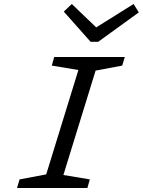

<svg xmlns="http://www.w3.org/2000/svg" viewBox="-20 -940 714 960"><path d="M65 0 78 -43 211 -68 372 -590 239 -612 251 -655H604L591 -612L458 -587L297 -65L429 -43L417 0ZM433 -731 299 -882 339 -920 461 -803 648 -920 674 -878 471 -731Z"/></svg>

Font: Intel One Mono
Style: Italic
Weight: 400
Italic angle: -16°
Monospace: yes
Designer: Fred Shallcrass
Foundry: Frere-Jones Type LLC
Version: Version 1.400;hotconv 1.1.0;makeotfexe 2.6.0;FJTRelease1.4